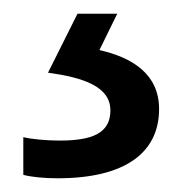

<svg xmlns="http://www.w3.org/2000/svg" viewBox="-20 -20 265 280"><path d="M212 139C212 88 173 64 125 53L151 0H93L50 86C101 93 141 106 141 141C141 174 115 185 67 185C48 185 26 183 14 180V235C25 238 44 240 64 240C162 240 212 203 212 139Z"/></svg>

Font: Noto Sans Gujarati UI
Style: Regular
Weight: 400
Designer: Jelle Bosma - Monotype Design Team, Universal Thirst
Foundry: Monotype Imaging Inc.
Version: Version 2.106